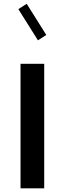

<svg xmlns="http://www.w3.org/2000/svg" viewBox="-20 -1019 350 1039"><path d="M219.2 0V-673.6H91.1V0ZM230.5 -829.8 124.5 -998.5 79.3 -969.5 185.3 -800.8Z"/></svg>

Font: Estedad-VF-FD Black
Style: Regular
Weight: 900
Designer: Amin Abedi
Version: Version 4.000